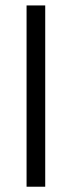

<svg xmlns="http://www.w3.org/2000/svg" viewBox="-20 -690 265 709"><path d="M147 -669.9V-0.5H78.1V-669.9Z"/></svg>

Font: Vazirmatn RD Light
Style: Regular
Weight: 300
Designer: Saber Rastikerdar
Foundry: Saber Rastikerdar
Version: Version 32.102